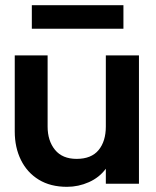

<svg xmlns="http://www.w3.org/2000/svg" viewBox="-20 -710 602 742"><path d="M239 12Q175 12 130 -15.5Q85 -43 61 -91.5Q37 -140 37 -202V-496H164V-221Q164 -166 192.5 -131Q221 -96 276 -96Q333 -96 361 -130Q389 -164 389 -221V-496H517V0H389V-58Q364 -24 323.5 -6Q283 12 239 12ZM103 -599V-690H457V-599Z"/></svg>

Font: Rethink Sans
Style: Bold
Weight: 700
Designer: The Rethink Sans project authors (Hans Thiessen). DM Sans designed by Colophon Foundry.
Foundry: Rethink Communications LLC
Version: Version 1.001